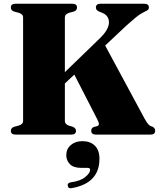

<svg xmlns="http://www.w3.org/2000/svg" viewBox="-20 -720 854 1027"><path d="M327 -72.5Q327 -55.5 348.5 -48L369 -42Q386.5 -34.5 386.5 -20Q386.5 0 361 0H64Q38 0 38 -20Q38 -36 56 -42L79 -48Q103.5 -55 103.5 -72.5V-627.5Q103.5 -645 79 -652L56 -658Q38 -664 38 -680Q38 -700 64 -700H366.5Q392 -700 392 -680Q392 -664 374.5 -658L351.5 -652Q327 -645 327 -627.5V-334L515.5 -516.5Q563.5 -563.5 562.8 -601.5Q562 -639.5 521.5 -653.5L509.5 -658.5Q493 -665.5 493 -680Q493 -700 518 -700H751.5Q776.5 -700 776.5 -680Q776.5 -672 771.8 -667.5Q767 -663 754 -657.5Q743.5 -652.5 731.8 -645.2Q720 -638 701.8 -623Q683.5 -608 654.5 -581.8Q625.5 -555.5 581 -512.5L542.5 -476.5L753 -86Q765.5 -63.5 774 -54.5Q782.5 -45.5 794 -43Q810 -36 810 -20Q810 0 784.5 0H493.5Q468 0 468 -20.5Q468 -36 482.5 -41L500.5 -45.5Q507.5 -47.5 508.8 -55.8Q510 -64 499.5 -83.5L377.5 -321L327 -273.5ZM415 178Q373 178 353.8 158Q334.5 138 334.5 110.5Q334.5 76.5 358.8 55.8Q383 35 420.5 35Q462.5 35 487.2 59Q512 83 512 129.5Q512 259.5 365.5 286Q346 290.5 342.5 275Q338.5 260 357 255.5Q410 248.5 436 227Q462 205.5 462 188.5Q462 178 449 178Z"/></svg>

Font: Fraunces 72pt Black
Style: Regular
Weight: 900
Version: Version 1.000;[0bf87f6ff]